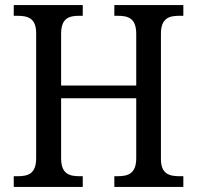

<svg xmlns="http://www.w3.org/2000/svg" viewBox="-20 -734 774 754"><path d="M34 0H305V-42H292C251 -42 220 -52 220 -113V-348H515V-113C515 -52 483 -42 442 -42H429V0H700V-42H685C645 -42 612 -51 612 -109V-601C612 -663 644 -672 685 -672H700V-714H429V-672H442C483 -672 515 -663 515 -601V-398H220V-601C220 -663 251 -672 292 -672H305V-714H34V-672H48C89 -672 122 -663 122 -604V-113C122 -52 91 -42 50 -42H34Z"/></svg>

Font: Noto Serif Sinhala SemiCondensed
Style: Regular
Weight: 400
Width: 4
Designer: Jelle Bosma - Monotype Design Team
Foundry: Monotype Imaging Inc.
Version: Version 2.007